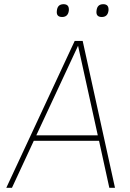

<svg xmlns="http://www.w3.org/2000/svg" viewBox="-20 -895 618 915"><path d="M251 -844Q254 -875 283 -875Q311 -875 308 -844Q304 -814 276 -814Q247 -814 251 -844ZM440 -844Q443 -875 472 -875Q500 -875 497 -844Q493 -814 465 -814Q436 -814 440 -844ZM10 0 336 -700H374L528 0H501L452 -224H141L37 0ZM153 -250H446L352 -677Z"/></svg>

Font: Haskoy Thin
Style: Italic
Weight: 100
Designer: Ertekin Erdin
Foundry: Ertekin Erdin
Version: Version 2.000; ttfautohint (v1.8.4.7-5d5b)